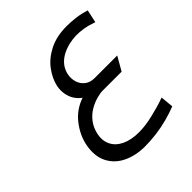

<svg xmlns="http://www.w3.org/2000/svg" viewBox="-153 -607 713 713"><g transform="rotate(-45 203.5 -250.0)"><path d="M396 -446 407 -497Q381 -505 357 -508Q333 -511 310 -511Q257 -511 218.5 -491.5Q180 -472 157.5 -441.5Q135 -411 128 -379Q124 -358 127.5 -339Q131 -320 140.5 -305.5Q150 -291 164 -281Q117 -265 87.5 -226.5Q58 -188 50 -145Q41 -95 59 -60Q77 -25 114.5 -7Q152 11 200 11Q230 11 261 7Q292 3 322 -5Q352 -13 377 -23L372 -74Q353 -67 333.5 -61.5Q314 -56 295 -51.5Q276 -47 257.5 -44.5Q239 -42 222 -42Q181 -42 153 -55.5Q125 -69 113.5 -93Q102 -117 108 -146Q114 -174 129 -193.5Q144 -213 163.5 -224.5Q183 -236 202.5 -241.5Q222 -247 236 -247H335L366 -301H247Q224 -301 209 -313Q194 -325 188.5 -343.5Q183 -362 187 -382Q191 -400 201.5 -414.5Q212 -429 230 -440Q248 -451 274 -457Q291 -461 309.5 -461.5Q328 -462 349.5 -458.5Q371 -455 396 -446Z"/></g></svg>

Font: Advent Pro
Style: Italic
Weight: 400
Italic angle: -12°
Designer: VivaRado, Andreas Kalpakidis
Foundry: VivaRado, Andreas Kalpakidis
Version: Version 3.000